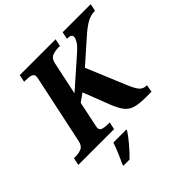

<svg xmlns="http://www.w3.org/2000/svg" viewBox="-260 -900 1307 1307"><g transform="rotate(-45 393.5 -246.5)"><path d="M-23 0 -12 -53H1Q33 -53 59 -63.5Q85 -74 93 -113L195 -593Q201 -620 201 -627Q201 -649 181 -655Q161 -661 129 -661H116L127 -714H472L461 -661H448Q415 -661 388 -650.5Q361 -640 353 -600L303 -363L506 -542Q547 -578 560 -600.5Q573 -623 573 -636Q573 -649 563.5 -655.5Q554 -662 529 -662L540 -714H810L799 -662Q759 -662 722.5 -642Q686 -622 638 -579L476 -436L593 -155Q616 -99 635 -76Q654 -53 688 -53H691L681 0H629Q563 0 525 -11.5Q487 -23 464.5 -53Q442 -83 420 -138L346 -329L287 -287L250 -110Q249 -105 247.5 -98Q246 -91 246 -87Q246 -65 267 -59Q288 -53 319 -53H332L321 0ZM192 208Q209 173 225 135Q241 97 253 61H379L376 71Q356 102 320 144.5Q284 187 249 221H189Z"/></g></svg>

Font: Noto Serif
Style: Bold Italic
Weight: 700
Italic angle: -12°
Designer: Monotype Design Team
Foundry: Monotype Imaging Inc.
Version: Version 2.013